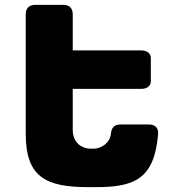

<svg xmlns="http://www.w3.org/2000/svg" viewBox="-20 -770 741 790"><path d="M344.2 0H374C532.7 0 614.7 -32.7 630.4 -217.3C632.8 -244.1 618.2 -257.8 592.8 -257.8H477.1C452.1 -257.8 439 -247.1 436.5 -220.7C432.6 -177.2 389.6 -158.2 366.7 -158.2H351.6C322.3 -158.2 279.3 -177.7 279.3 -236.3V-404.3H561.5C586.9 -404.3 600.6 -418 600.6 -435.5V-531.2C600.6 -548.8 586.9 -562.5 561.5 -562.5H279.3V-710.9C279.3 -736.3 265.6 -750 240.2 -750H125C99.6 -750 85.9 -736.3 85.9 -710.9V-219.2C85.9 -41.5 168 0 344.2 0Z"/></svg>

Font: Gyrotrope Black
Style: Regular
Weight: 900
Designer: David Moles
Version: Version 1.003;Glyphs 3.3.1 (3343)